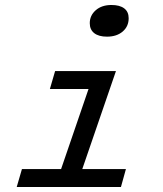

<svg xmlns="http://www.w3.org/2000/svg" viewBox="-20 -750 654 770"><path d="M496 -677Q496 -644 472 -623.5Q448 -603 409 -603Q376 -603 358 -617Q340 -631 340 -657Q340 -688 364 -709Q388 -730 427 -730Q460 -730 478 -716.5Q496 -703 496 -677ZM47 0 68 -72H225L335 -393H180L201 -465H445L310 -72H485L465 0Z"/></svg>

Font: Intel One Mono
Style: Italic
Weight: 400
Italic angle: -16°
Monospace: yes
Designer: Fred Shallcrass
Foundry: Frere-Jones Type LLC
Version: Version 1.400;hotconv 1.1.0;makeotfexe 2.6.0;FJTRelease1.4